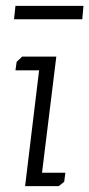

<svg xmlns="http://www.w3.org/2000/svg" viewBox="-20 -638 306 658"><path d="M33 -618H266L262 -572H28ZM37 -426 56 -444H173L124 -46H204L200 -15L181 0H66L114 -397H33Z"/></svg>

Font: Zilla Slab Light
Style: Italic
Weight: 300
Italic angle: -6°
Designer: Typotheque.com
Foundry: Typotheque type foundry
Version: Version 1.1; 2017; ttfautohint (v1.6)